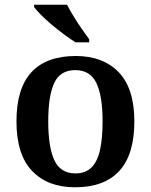

<svg xmlns="http://www.w3.org/2000/svg" viewBox="-20 -786 641 816"><path d="M299 10Q183 10 116.5 -59.5Q50 -129 50 -270Q50 -410 113.5 -479Q177 -548 302 -548Q418 -548 484.5 -479Q551 -410 551 -270Q551 -129 487 -59.5Q423 10 299 10ZM301 -49Q343 -49 368.5 -74Q394 -99 405 -148.5Q416 -198 416 -270Q416 -379 389.5 -433.5Q363 -488 300 -488Q236 -488 210.5 -433.5Q185 -379 185 -270Q185 -161 211 -105Q237 -49 301 -49ZM301 -606Q279 -620 252.5 -639.5Q226 -659 200 -681Q174 -703 154 -723Q134 -743 125 -756V-766H265Q276 -744 292.5 -717Q309 -690 327 -664Q345 -638 359 -619V-606Z"/></svg>

Font: Noto Rashi Hebrew SemiBold
Style: Regular
Weight: 600
Version: Version 1.006